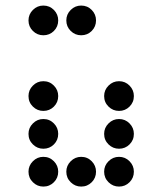

<svg xmlns="http://www.w3.org/2000/svg" viewBox="-20 -689 587 694"><path d="M190.4 -615.2Q190.4 -592.8 174.8 -577.1Q159.2 -561.5 136.7 -561.5Q114.7 -561.5 98.9 -577.1Q83 -592.8 83 -615.2Q83 -637.2 98.9 -653.1Q114.7 -668.9 136.7 -668.9Q159.2 -668.9 174.8 -653.1Q190.4 -637.2 190.4 -615.2ZM327.1 -615.2Q327.1 -592.8 311.5 -577.1Q295.9 -561.5 273.4 -561.5Q251.5 -561.5 235.6 -577.1Q219.7 -592.8 219.7 -615.2Q219.7 -637.2 235.6 -653.1Q251.5 -668.9 273.4 -668.9Q295.9 -668.9 311.5 -653.1Q327.1 -637.2 327.1 -615.2ZM190.4 -341.8Q190.4 -319.3 174.8 -303.7Q159.2 -288.1 136.7 -288.1Q114.7 -288.1 98.9 -303.7Q83 -319.3 83 -341.8Q83 -363.8 98.9 -379.6Q114.7 -395.5 136.7 -395.5Q159.2 -395.5 174.8 -379.6Q190.4 -363.8 190.4 -341.8ZM463.9 -341.8Q463.9 -319.3 448.2 -303.7Q432.6 -288.1 410.2 -288.1Q388.2 -288.1 372.3 -303.7Q356.4 -319.3 356.4 -341.8Q356.4 -363.8 372.3 -379.6Q388.2 -395.5 410.2 -395.5Q432.6 -395.5 448.2 -379.6Q463.9 -363.8 463.9 -341.8ZM190.4 -205.1Q190.4 -182.6 174.8 -167Q159.2 -151.4 136.7 -151.4Q114.7 -151.4 98.9 -167Q83 -182.6 83 -205.1Q83 -227.1 98.9 -242.9Q114.7 -258.8 136.7 -258.8Q159.2 -258.8 174.8 -242.9Q190.4 -227.1 190.4 -205.1ZM463.9 -205.1Q463.9 -182.6 448.2 -167Q432.6 -151.4 410.2 -151.4Q388.2 -151.4 372.3 -167Q356.4 -182.6 356.4 -205.1Q356.4 -227.1 372.3 -242.9Q388.2 -258.8 410.2 -258.8Q432.6 -258.8 448.2 -242.9Q463.9 -227.1 463.9 -205.1ZM190.4 -68.4Q190.4 -45.9 174.8 -30.3Q159.2 -14.6 136.7 -14.6Q114.7 -14.6 98.9 -30.3Q83 -45.9 83 -68.4Q83 -90.3 98.9 -106.2Q114.7 -122.1 136.7 -122.1Q159.2 -122.1 174.8 -106.2Q190.4 -90.3 190.4 -68.4ZM327.1 -68.4Q327.1 -45.9 311.5 -30.3Q295.9 -14.6 273.4 -14.6Q251.5 -14.6 235.6 -30.3Q219.7 -45.9 219.7 -68.4Q219.7 -90.3 235.6 -106.2Q251.5 -122.1 273.4 -122.1Q295.9 -122.1 311.5 -106.2Q327.1 -90.3 327.1 -68.4ZM463.9 -68.4Q463.9 -45.9 448.2 -30.3Q432.6 -14.6 410.2 -14.6Q388.2 -14.6 372.3 -30.3Q356.4 -45.9 356.4 -68.4Q356.4 -90.3 372.3 -106.2Q388.2 -122.1 410.2 -122.1Q432.6 -122.1 448.2 -106.2Q463.9 -90.3 463.9 -68.4Z"/></svg>

Font: DatDot
Style: Regular
Weight: 400
Designer: GGBot
Version: 1.00